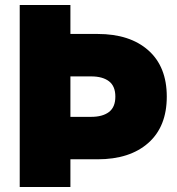

<svg xmlns="http://www.w3.org/2000/svg" viewBox="-20 -749 710 769"><path d="M59 -729H262V-613H371Q500 -613 574 -547.5Q648 -482 648 -362Q648 -242 574 -176.5Q500 -111 371 -111H262V0H59ZM345 -281Q391 -281 416.5 -300.5Q442 -320 442 -362Q442 -404 416.5 -423.5Q391 -443 345 -443H262V-281Z"/></svg>

Font: Mona Sans Black
Style: Regular
Weight: 900
Designer: Deni Anggara
Foundry: GitHub
Version: Version 2.000